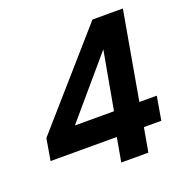

<svg xmlns="http://www.w3.org/2000/svg" viewBox="-126 -816 904 932"><g transform="rotate(-20 326.5 -350.0)"><path d="M344 0 366 -124H24L43 -236L450 -700H607L527 -246H617L596 -124H506L484 0ZM194 -246H396L450 -546Z"/></g></svg>

Font: DM Sans 18pt ExtraBold
Style: Italic
Weight: 800
Italic angle: -10°
Designer: Colophon Foundry, Jonny Pinhorn
Foundry: Colophon Foundry
Version: Version 4.004;gftools[0.9.30]